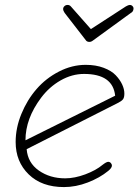

<svg xmlns="http://www.w3.org/2000/svg" viewBox="-20 -758 565 784"><path d="M345.2 -586.9Q334.5 -586.9 330.1 -594.2L244.1 -705.1Q237.8 -714.4 237.8 -721.2Q237.8 -728 243.2 -732.9Q248.5 -737.8 255.9 -737.8Q264.6 -737.8 270 -731L351.1 -639.2L494.1 -731.9Q504.4 -737.8 509.8 -737.8Q517.1 -737.8 521.7 -732.4Q526.4 -727.1 524.9 -720.2Q523.4 -709.5 514.2 -705.1L359.9 -592.8Q352.5 -586.9 345.2 -586.9ZM241.2 5.9Q150.4 5.9 97.2 -45.9Q43.9 -97.7 43.9 -178.2Q43.9 -235.8 67.4 -293Q90.8 -350.1 129.2 -394.3Q167.5 -438.5 220.7 -465.8Q273.9 -493.2 330.1 -493.2Q371.1 -493.2 403.1 -481.2Q435.1 -469.2 452.6 -450.7Q470.2 -432.1 479 -412.8Q487.8 -393.6 487.8 -376Q487.8 -360.8 482.9 -353.5Q478 -346.2 463.9 -338.9L88.9 -148.9Q93.3 -93.3 138.7 -61.5Q184.1 -29.8 246.1 -29.8Q284.7 -29.8 328.4 -46.1Q372.1 -62.5 398.9 -85Q414.6 -97.2 421.9 -97.2Q428.2 -97.2 432.6 -92.3Q437 -87.4 437 -82Q437 -72.3 421.9 -60.1Q387.2 -31.7 338.4 -12.9Q289.6 5.9 241.2 5.9ZM84 -185.1 450.2 -367.2Q440.9 -456.1 323.2 -456.1Q273.9 -456.1 227.5 -429.7Q181.2 -403.3 147.9 -358.9Q84 -273.9 84 -185.1Z"/></svg>

Font: Comic Neue Light
Style: Italic
Weight: 300
Italic angle: -12°
Designer: Craig Rozynski
Foundry: Craig Rozynski
Version: Version 2.003;hotconv 1.0.109;makeotfexe 2.5.65596